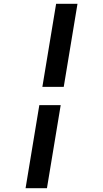

<svg xmlns="http://www.w3.org/2000/svg" viewBox="-20 -843 540 1006"><path d="M202 -388 274 -823H386L314 -388ZM114 143 186 -292H298L226 143Z"/></svg>

Font: Iosevka Curly
Style: Bold Italic
Weight: 700
Italic angle: -9°
Monospace: yes
Designer: Belleve Invis
Foundry: Belleve Invis
Version: Version 22.1.2; ttfautohint (v1.8.4)